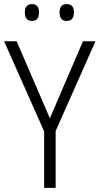

<svg xmlns="http://www.w3.org/2000/svg" viewBox="-20 -915 485 935"><path d="M223 -339 384 -714H445L251 -277V0H195V-275L0 -714H61ZM270 -855Q270 -813 305 -813Q340 -813 340 -855Q340 -895 305 -895Q270 -895 270 -855ZM101 -855Q101 -813 136 -813Q170 -813 170 -855Q170 -895 136 -895Q101 -895 101 -855Z"/></svg>

Font: Noto Sans UI SemiCondensed Light
Style: Regular
Weight: 300
Width: 4
Designer: Monotype Design Team
Foundry: Monotype Imaging Inc.
Version: Version 1.901